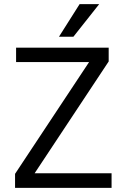

<svg xmlns="http://www.w3.org/2000/svg" viewBox="-20 -908 614 931"><path d="M521 3H53V-65L412 -607H58V-677H507V-610L148 -68H521ZM336 -730H266L366 -888H461Z"/></svg>

Font: Hind Siliguri Fixed
Style: Regular
Weight: 400
Designer: Jyotish Sonowal
Foundry: Indian Type Foundry
Version: Version 1.001;October 28, 2021;FontCreator 12.0.0.2565 64-bi